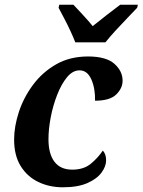

<svg xmlns="http://www.w3.org/2000/svg" viewBox="-20 -786 606 816"><path d="M247 10Q190 10 143 -12.5Q96 -35 68 -80Q40 -125 40 -193Q40 -248 60 -309.5Q80 -371 120 -425Q160 -479 218.5 -512.5Q277 -546 354 -546Q431 -546 466 -515Q501 -484 501 -443Q501 -411 474 -384.5Q447 -358 384 -358Q385 -411 368 -449Q351 -487 318 -487Q289 -487 265 -458Q241 -429 223 -383Q205 -337 195.5 -287Q186 -237 186 -194Q186 -132 211.5 -98.5Q237 -65 287 -65Q336 -65 366.5 -90.5Q397 -116 417 -146Q423 -140 427 -129.5Q431 -119 431 -105Q431 -79 411.5 -52.5Q392 -26 351.5 -8Q311 10 247 10ZM300 -606Q292 -627 279.5 -654Q267 -681 253 -707.5Q239 -734 229 -753L232 -766H292Q308 -749 333 -722Q358 -695 374 -675Q399 -695 434 -722.5Q469 -750 491 -766H566L563 -753Q545 -734 520.5 -708.5Q496 -683 471.5 -656.5Q447 -630 428 -606Z"/></svg>

Font: Noto Serif SemiCondensed
Style: Bold Italic
Weight: 700
Width: 4
Italic angle: -12°
Designer: Monotype Design Team
Foundry: Monotype Imaging Inc.
Version: Version 2.014